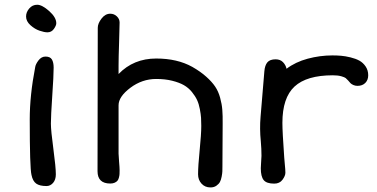

<svg xmlns="http://www.w3.org/2000/svg" viewBox="-20 -778 1602 816"><path d="M181.6 -640.6Q168.5 -640.6 148.2 -647.5Q127.9 -654.3 109.4 -670.9Q90.8 -687.5 90.8 -708Q90.8 -726.1 104.2 -741.9Q117.7 -757.8 138.2 -757.8Q158.7 -757.8 189 -731Q219.2 -704.1 219.2 -679.2Q219.2 -669.4 209 -655Q198.7 -640.6 181.6 -640.6ZM113.8 -34.7Q106.4 -65.4 106.4 -271Q106.4 -372.6 129.4 -491.7Q130.9 -504.4 143.3 -521Q155.8 -537.6 173.3 -537.6Q193.4 -537.6 200.7 -525.1Q208 -512.7 208 -490.7Q208 -456.1 202.1 -370.8Q196.3 -285.6 196.3 -252.4Q196.3 -223.6 206.8 -145.5Q217.3 -67.4 217.3 -37.1Q217.3 -14.2 205.6 -0.7Q193.8 12.7 177.7 12.7Q148.4 12.7 133.8 2.2Q119.1 -8.3 113.8 -34.7Z M394.5 -50.3 395.5 -659.7Q395.5 -678.2 411.4 -699Q427.2 -719.7 448.7 -719.7Q464.8 -719.7 476.6 -708.5Q488.3 -697.3 488.3 -682.6Q488.3 -659.2 486.1 -595.9Q483.9 -532.7 483.9 -500V-463.4Q547.4 -529.3 644 -529.3Q733.4 -529.3 797.4 -493.7Q832.5 -473.6 856.4 -452.1Q880.4 -430.7 894.3 -410.2Q908.2 -389.6 915.5 -362.8Q922.9 -335.9 924.8 -311.5Q926.8 -287.1 926.3 -251.5L925.3 -69.8Q925.3 -57.6 925 -49.8Q924.8 -42 922.1 -27.6Q919.4 -13.2 914.6 -4.4Q909.7 4.4 899.4 11.5Q889.2 18.6 874.5 18.6Q851.1 18.6 836.4 2.4Q821.8 -13.7 821.8 -37.1Q821.8 -72.3 828.6 -140.1Q835.4 -208 835.4 -242.7Q835.4 -262.2 834.5 -277.3Q833.5 -292.5 829.3 -314.5Q825.2 -336.4 817.6 -352.8Q810.1 -369.1 795.7 -387Q781.2 -404.8 761.7 -416Q742.2 -427.2 711.9 -434.8Q681.6 -442.4 644 -442.4Q584 -442.4 533.9 -404.8Q483.9 -367.2 483.9 -330.6V-125Q483.9 -115.2 486.1 -90.6Q488.3 -65.9 488.3 -54.7Q488.3 -44.4 488 -38.6Q487.8 -32.7 485.6 -23.9Q483.4 -15.1 479.5 -10.3Q475.6 -5.4 467.8 -1.7Q460 2 448.7 2Q394.5 2 394.5 -50.3Z M1088.4 -63Q1088.4 -71.3 1089.8 -89.4Q1091.3 -107.4 1091.3 -115.7Q1091.3 -145.5 1088.4 -177.7Q1083 -231 1087.4 -281.7L1103.5 -474.6Q1105.5 -500 1116.2 -512.9Q1127 -525.9 1151.4 -525.9Q1170.9 -525.9 1182.6 -513.9Q1194.3 -502 1197.8 -485.8Q1235.8 -514.6 1287.8 -528.6Q1339.8 -542.5 1392.6 -542.5Q1412.1 -542.5 1429.7 -541Q1447.3 -539.6 1469.5 -534.2Q1491.7 -528.8 1507.3 -520.3Q1522.9 -511.7 1533.9 -495.6Q1544.9 -479.5 1544.9 -458Q1544.9 -438 1532.5 -425.5Q1520 -413.1 1499.5 -413.1Q1489.7 -413.1 1481.7 -416.7Q1473.6 -420.4 1469.5 -424.6Q1465.3 -428.7 1459.5 -436Q1453.1 -442.9 1449 -446.3Q1444.8 -449.7 1430.4 -453.9Q1416 -458 1394.5 -458Q1283.2 -458 1231.7 -410.2Q1180.2 -362.3 1180.2 -255.9Q1180.2 -217.8 1188 -108.4Q1188 -105 1190.4 -80.6Q1192.9 -56.2 1192.9 -43.9Q1192.9 -30.8 1180.7 -14.2Q1168.5 2.4 1145.5 2.4Q1112.8 2.4 1100.6 -12.7Q1088.4 -27.8 1088.4 -63Z"/></svg>

Font: Short Stack
Style: Regular
Weight: 400
Designer: James Grieshaber
Foundry: James Grieshaber
Version: Version 1.002